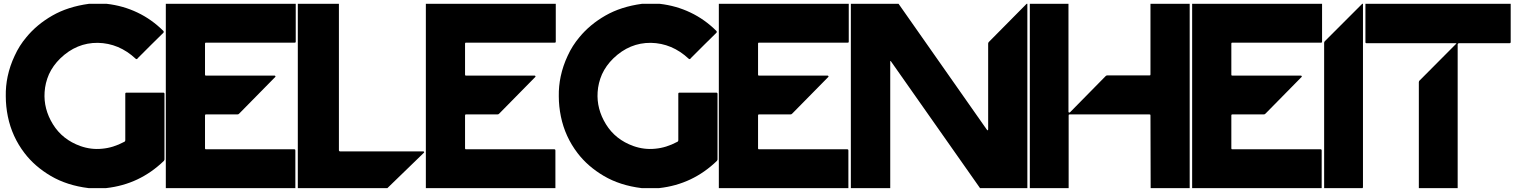

<svg xmlns="http://www.w3.org/2000/svg" viewBox="-20 -800 7813 990"><path d="M530.3 -780.3Q615.2 -770.5 688.5 -735.4Q762.7 -700.2 823.2 -639.6Q824.2 -638.7 824.2 -635.7Q824.2 -633.8 823.2 -631.8Q791 -599.6 758.8 -568.4Q726.6 -536.1 694.3 -503.9Q693.4 -502 691.4 -501Q689.5 -499 688.5 -497.1Q685.5 -495.1 683.6 -495.1Q681.6 -495.1 679.7 -497.1Q593.8 -577.1 484.4 -579.1Q375 -580.1 291 -499Q252.9 -461.9 232.4 -417Q212.9 -372.1 210 -325.2Q204.1 -238.3 252.9 -159.2Q301.8 -80.1 394.5 -46.9Q450.2 -27.3 506.8 -33.2Q563.5 -38.1 620.1 -68.4Q623 -69.3 624 -71.3Q626 -74.2 626 -77.1Q626 -157.2 626 -317.4Q626 -319.3 627 -320.3Q628.9 -322.3 630.9 -322.3Q695.3 -322.3 823.2 -322.3Q825.2 -322.3 826.2 -320.3Q828.1 -319.3 828.1 -317.4Q828.1 -204.1 828.1 22.5Q828.1 24.4 827.1 25.4Q826.2 27.3 825.2 29.3Q762.7 89.8 688.5 125Q614.3 160.2 527.3 169.9Q497.1 169.9 436.5 169.9Q325.2 156.2 242.2 107.4Q159.2 58.6 106.4 -10.7Q42 -94.7 20.5 -199.2Q9.8 -252 9.8 -303.7Q8.8 -355.5 19.5 -406.2Q31.2 -460.9 55.7 -512.7Q79.1 -564.5 116.2 -608.4Q169.9 -673.8 250 -719.7Q330.1 -765.6 438.5 -780.3Q460.9 -780.3 480.5 -780.3Q499 -780.3 530.3 -780.3Z M1504.9 -780.3Q1504.9 -714.8 1504.9 -585Q1504.9 -583 1503.9 -581.1Q1502 -580.1 1500 -580.1Q1391.6 -580.1 1282.2 -580.1Q1173.8 -580.1 1065.4 -580.1Q1059.6 -580.1 1053.7 -580.1Q1047.9 -580.1 1042 -580.1Q1040 -580.1 1038.1 -579.1Q1037.1 -577.1 1037.1 -575.2Q1037.1 -521.5 1037.1 -415Q1037.1 -413.1 1038.1 -411.1Q1040 -410.2 1042 -410.2Q1160.2 -410.2 1396.5 -410.2Q1397.5 -410.2 1398.4 -409.2Q1400.4 -407.2 1400.4 -406.2Q1400.4 -405.3 1400.4 -404.3Q1399.4 -403.3 1399.4 -403.3Q1337.9 -340.8 1213.9 -214.8Q1211.9 -212.9 1209 -210.9Q1206.1 -210 1203.1 -210Q1149.4 -210 1042 -210Q1040 -210 1038.1 -209Q1037.1 -207 1037.1 -205.1Q1037.1 -148.4 1037.1 -35.2Q1037.1 -33.2 1038.1 -31.2Q1040 -30.3 1042 -30.3Q1193.4 -30.3 1497.1 -30.3Q1500 -30.3 1502 -28.3Q1502.9 -27.3 1502.9 -24.4Q1502.9 41 1502.9 169.9Q1280.3 169.9 835 169.9Q835 -146.5 835 -780.3Q994.1 -780.3 1153.3 -780.3Q1312.5 -780.3 1471.7 -780.3Q1479.5 -780.3 1488.3 -780.3Q1496.1 -780.3 1504.9 -780.3Z M1727.5 -780.3Q1727.5 -528.3 1727.5 -25.4Q1727.5 -22.5 1729.5 -21.5Q1730.5 -19.5 1732.4 -19.5Q1876 -19.5 2163.1 -19.5Q2164.1 -19.5 2165 -18.6Q2167 -17.6 2167 -15.6Q2167 -15.6 2167 -14.6Q2166 -13.7 2166 -12.7Q2103.5 47.9 1977.5 169.9Q1824.2 169.9 1515.6 169.9Q1515.6 -146.5 1515.6 -780.3Q1566.4 -780.3 1616.2 -780.3Q1667 -780.3 1716.8 -780.3Q1719.7 -780.3 1722.7 -780.3Q1724.6 -780.3 1727.5 -780.3Z M2845.7 -780.3Q2845.7 -714.8 2845.7 -585Q2845.7 -583 2844.7 -581.1Q2842.8 -580.1 2840.8 -580.1Q2732.4 -580.1 2623 -580.1Q2514.6 -580.1 2406.2 -580.1Q2400.4 -580.1 2394.5 -580.1Q2388.7 -580.1 2382.8 -580.1Q2380.9 -580.1 2378.9 -579.1Q2377.9 -577.1 2377.9 -575.2Q2377.9 -521.5 2377.9 -415Q2377.9 -413.1 2378.9 -411.1Q2380.9 -410.2 2382.8 -410.2Q2501 -410.2 2737.3 -410.2Q2738.3 -410.2 2739.3 -409.2Q2741.2 -407.2 2741.2 -406.2Q2741.2 -405.3 2741.2 -404.3Q2740.2 -403.3 2740.2 -403.3Q2678.7 -340.8 2554.7 -214.8Q2552.7 -212.9 2549.8 -210.9Q2546.9 -210 2543.9 -210Q2490.2 -210 2382.8 -210Q2380.9 -210 2378.9 -209Q2377.9 -207 2377.9 -205.1Q2377.9 -148.4 2377.9 -35.2Q2377.9 -33.2 2378.9 -31.2Q2380.9 -30.3 2382.8 -30.3Q2534.2 -30.3 2837.9 -30.3Q2840.8 -30.3 2842.8 -28.3Q2843.8 -27.3 2843.8 -24.4Q2843.8 41 2843.8 169.9Q2621.1 169.9 2175.8 169.9Q2175.8 -146.5 2175.8 -780.3Q2335 -780.3 2494.1 -780.3Q2653.3 -780.3 2812.5 -780.3Q2820.3 -780.3 2829.1 -780.3Q2836.9 -780.3 2845.7 -780.3Z M3381.8 -780.3Q3466.8 -770.5 3540 -735.4Q3614.3 -700.2 3674.8 -639.6Q3675.8 -638.7 3675.8 -635.7Q3675.8 -633.8 3674.8 -631.8Q3642.6 -599.6 3610.4 -568.4Q3578.1 -536.1 3545.9 -503.9Q3544.9 -502 3543 -501Q3541 -499 3540 -497.1Q3537.1 -495.1 3535.2 -495.1Q3533.2 -495.1 3531.2 -497.1Q3445.3 -577.1 3335.9 -579.1Q3226.6 -580.1 3142.6 -499Q3104.5 -461.9 3084 -417Q3064.5 -372.1 3061.5 -325.2Q3055.7 -238.3 3104.5 -159.2Q3153.3 -80.1 3246.1 -46.9Q3301.8 -27.3 3358.4 -33.2Q3415 -38.1 3471.7 -68.4Q3474.6 -69.3 3475.6 -71.3Q3477.5 -74.2 3477.5 -77.1Q3477.5 -157.2 3477.5 -317.4Q3477.5 -319.3 3478.5 -320.3Q3480.5 -322.3 3482.4 -322.3Q3546.9 -322.3 3674.8 -322.3Q3676.8 -322.3 3677.7 -320.3Q3679.7 -319.3 3679.7 -317.4Q3679.7 -204.1 3679.7 22.5Q3679.7 24.4 3678.7 25.4Q3677.7 27.3 3676.8 29.3Q3614.3 89.8 3540 125Q3465.8 160.2 3378.9 169.9Q3348.6 169.9 3288.1 169.9Q3176.8 156.2 3093.8 107.4Q3010.7 58.6 2958 -10.7Q2893.6 -94.7 2872.1 -199.2Q2861.3 -252 2861.3 -303.7Q2860.4 -355.5 2871.1 -406.2Q2882.8 -460.9 2907.2 -512.7Q2930.7 -564.5 2967.8 -608.4Q3021.5 -673.8 3101.6 -719.7Q3181.6 -765.6 3290 -780.3Q3312.5 -780.3 3332 -780.3Q3350.6 -780.3 3381.8 -780.3Z M4356.4 -780.3Q4356.4 -714.8 4356.4 -585Q4356.4 -583 4355.5 -581.1Q4353.5 -580.1 4351.6 -580.1Q4243.2 -580.1 4133.8 -580.1Q4025.4 -580.1 3917 -580.1Q3911.1 -580.1 3905.3 -580.1Q3899.4 -580.1 3893.6 -580.1Q3891.6 -580.1 3889.6 -579.1Q3888.7 -577.1 3888.7 -575.2Q3888.7 -521.5 3888.7 -415Q3888.7 -413.1 3889.6 -411.1Q3891.6 -410.2 3893.6 -410.2Q4011.7 -410.2 4248 -410.2Q4249 -410.2 4250 -409.2Q4252 -407.2 4252 -406.2Q4252 -405.3 4252 -404.3Q4251 -403.3 4251 -403.3Q4189.5 -340.8 4065.4 -214.8Q4063.5 -212.9 4060.5 -210.9Q4057.6 -210 4054.7 -210Q4001 -210 3893.6 -210Q3891.6 -210 3889.6 -209Q3888.7 -207 3888.7 -205.1Q3888.7 -148.4 3888.7 -35.2Q3888.7 -33.2 3889.6 -31.2Q3891.6 -30.3 3893.6 -30.3Q4044.9 -30.3 4348.6 -30.3Q4351.6 -30.3 4353.5 -28.3Q4354.5 -27.3 4354.5 -24.4Q4354.5 41 4354.5 169.9Q4131.8 169.9 3686.5 169.9Q3686.5 -146.5 3686.5 -780.3Q3845.7 -780.3 4004.9 -780.3Q4164.1 -780.3 4323.2 -780.3Q4331.1 -780.3 4339.8 -780.3Q4347.7 -780.3 4356.4 -780.3Z M4613.3 -780.3Q4764.6 -564.5 5067.4 -132.8Q5071.3 -127.9 5073.2 -127.9Q5075.2 -127.9 5075.2 -134.8Q5075.2 -281.2 5075.2 -575.2Q5075.2 -578.1 5076.2 -580.1Q5077.1 -582 5079.1 -584Q5143.6 -649.4 5273.4 -780.3Q5274.4 -780.3 5275.4 -780.3Q5275.4 -780.3 5277.3 -780.3Q5277.3 -462.9 5277.3 169.9Q5196.3 169.9 5033.2 169.9Q4879.9 -47.9 4574.2 -483.4Q4572.3 -486.3 4571.3 -485.4Q4570.3 -485.4 4570.3 -482.4Q4570.3 -264.6 4570.3 169.9Q4502.9 169.9 4367.2 169.9Q4367.2 -146.5 4367.2 -780.3Q4425.8 -780.3 4484.4 -780.3Q4543 -780.3 4600.6 -780.3Q4604.5 -780.3 4607.4 -780.3Q4610.4 -780.3 4613.3 -780.3Z M5489.3 -780.3Q5489.3 -594.7 5489.3 -223.6Q5489.3 -221.7 5490.2 -220.7Q5492.2 -219.7 5494.1 -219.7Q5495.1 -219.7 5496.1 -219.7Q5496.1 -220.7 5497.1 -220.7Q5558.6 -283.2 5681.6 -408.2Q5682.6 -409.2 5684.6 -410.2Q5685.5 -411.1 5688.5 -411.1Q5760.7 -411.1 5907.2 -411.1Q5909.2 -411.1 5911.1 -412.1Q5912.1 -414.1 5912.1 -416Q5912.1 -537.1 5912.1 -780.3Q5979.5 -780.3 6114.3 -780.3Q6114.3 -462.9 6114.3 169.9Q6046.9 169.9 5913.1 169.9Q5913.1 44.9 5912.1 -205.1Q5912.1 -207 5911.1 -209Q5909.2 -210 5907.2 -210Q5769.5 -210 5495.1 -210Q5493.2 -210 5491.2 -209Q5490.2 -207 5490.2 -205.1Q5490.2 -80.1 5490.2 169.9Q5423.8 169.9 5290 169.9Q5290 -146.5 5290 -780.3Q5337.9 -780.3 5384.8 -780.3Q5431.6 -780.3 5479.5 -780.3Q5481.4 -780.3 5484.4 -780.3Q5486.3 -780.3 5489.3 -780.3Z M6796.9 -780.3Q6796.9 -714.8 6796.9 -585Q6796.9 -583 6795.9 -581.1Q6793.9 -580.1 6792 -580.1Q6683.6 -580.1 6574.2 -580.1Q6465.8 -580.1 6357.4 -580.1Q6351.6 -580.1 6345.7 -580.1Q6339.8 -580.1 6334 -580.1Q6332 -580.1 6330.1 -579.1Q6329.1 -577.1 6329.1 -575.2Q6329.1 -521.5 6329.1 -415Q6329.1 -413.1 6330.1 -411.1Q6332 -410.2 6334 -410.2Q6452.1 -410.2 6688.5 -410.2Q6689.5 -410.2 6690.4 -409.2Q6692.4 -407.2 6692.4 -406.2Q6692.4 -405.3 6692.4 -404.3Q6691.4 -403.3 6691.4 -403.3Q6629.9 -340.8 6505.9 -214.8Q6503.9 -212.9 6501 -210.9Q6498 -210 6495.1 -210Q6441.4 -210 6334 -210Q6332 -210 6330.1 -209Q6329.1 -207 6329.1 -205.1Q6329.1 -148.4 6329.1 -35.2Q6329.1 -33.2 6330.1 -31.2Q6332 -30.3 6334 -30.3Q6485.4 -30.3 6789.1 -30.3Q6792 -30.3 6793.9 -28.3Q6794.9 -27.3 6794.9 -24.4Q6794.9 41 6794.9 169.9Q6572.3 169.9 6127 169.9Q6127 -146.5 6127 -780.3Q6286.1 -780.3 6445.3 -780.3Q6604.5 -780.3 6763.7 -780.3Q6771.5 -780.3 6780.3 -780.3Q6788.1 -780.3 6796.9 -780.3Z M7007.8 -780.3Q7007.8 -464.8 7007.8 165Q7007.8 166 7007.8 166Q7007.8 167 7006.8 168Q7005.9 168.9 7005.9 168.9Q7005.9 168.9 7005.9 169.9Q6939.5 169.9 6807.6 169.9Q6807.6 -80.1 6807.6 -579.1Q6807.6 -581.1 6808.6 -584Q6809.6 -585.9 6811.5 -587.9Q6876 -652.3 7003.9 -780.3Q7004.9 -780.3 7005.9 -780.3Q7006.8 -780.3 7007.8 -780.3Z M7769.5 -780.3Q7769.5 -714.8 7769.5 -584Q7769.5 -581.1 7768.6 -579.1Q7766.6 -577.1 7762.7 -577.1Q7675.8 -577.1 7502.9 -577.1Q7500 -577.1 7498 -575.2Q7496.1 -573.2 7496.1 -570.3Q7496.1 -323.2 7496.1 169.9Q7428.7 169.9 7295.9 169.9Q7295.9 -11.7 7295.9 -376Q7295.9 -378.9 7296.9 -380.9Q7297.9 -383.8 7299.8 -384.8Q7362.3 -448.2 7488.3 -574.2Q7490.2 -575.2 7489.3 -576.2Q7489.3 -577.1 7487.3 -577.1Q7334 -577.1 7025.4 -577.1Q7023.4 -577.1 7022.5 -578.1Q7020.5 -580.1 7020.5 -582Q7020.5 -648.4 7020.5 -780.3Q7198.2 -780.3 7377 -780.3Q7554.7 -780.3 7732.4 -780.3Q7742.2 -780.3 7751 -780.3Q7760.7 -780.3 7769.5 -780.3Z"/></svg>

Font: Avicii Garde
Style: Regular
Weight: 500
Version: Version 1.0